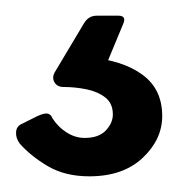

<svg xmlns="http://www.w3.org/2000/svg" viewBox="-20 -23 243 245"><path d="M187 125Q187 155 162 178.5Q137 202 94 202Q63 202 41 189Q19 176 5 160Q0 153 0.5 145.5Q1 138 8 135L28 125Q37 121 41 122Q45 123 47 128Q54 139 65 146Q76 153 88 153Q106 153 115 143.5Q124 134 124 123Q124 109 114.5 101.5Q105 94 90.5 91Q76 88 61 88Q53 88 49.5 82Q46 76 50 69L87 7Q90 2 94 -0.5Q98 -3 104 -3H131Q142 -3 137 8L110 73L93 50Q137 54 162 72.5Q187 91 187 125Z"/></svg>

Font: Glory Thin SemiBold
Style: Regular
Weight: 600
Version: Version 1.011